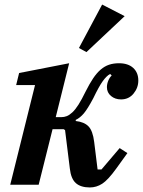

<svg xmlns="http://www.w3.org/2000/svg" viewBox="-20 -812 628 844"><path d="M375 12Q335 12 313.5 -7Q292 -26 287 -71L266 -240L260 -244H211L150 0H25L134 -438H51L64 -491L284 -534L225 -297H249Q262 -297 273.5 -301.5Q285 -306 298 -318Q311 -330 325 -352Q339 -374 356 -409Q373 -443 389 -467Q405 -491 422.5 -506Q440 -521 459.5 -527.5Q479 -534 503 -534Q543 -534 565.5 -513.5Q588 -493 588 -458Q588 -426 567 -400.5Q546 -375 512 -375Q486 -375 468 -390Q450 -405 450 -429Q450 -443 456 -457.5Q462 -472 471 -480L464 -487Q448 -478 431.5 -455Q415 -432 390 -380Q365 -333 348.5 -313.5Q332 -294 313 -285V-280Q350 -276 369 -256.5Q388 -237 394 -188L409 -67H426L506 -161L540 -139L491 -71Q455 -21 429.5 -4.5Q404 12 375 12ZM327 -601 429 -792 528 -741 360 -583Z"/></svg>

Font: IBM Plex Serif SemiBold
Style: Italic
Weight: 600
Italic angle: -14°
Designer: Mike Abbink, Paul van der Laan, Pieter van Rosmalen
Foundry: Bold Monday
Version: Version 2.5